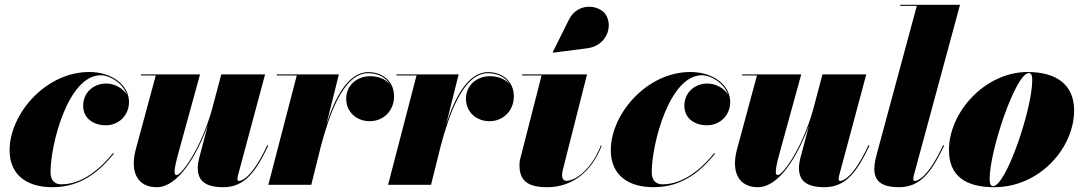

<svg xmlns="http://www.w3.org/2000/svg" viewBox="-20 -770 4518 800"><path d="M454.5 -129.5 451 -132C400 -69.5 325 -2 235.5 -2C209 -2 190.5 -17 190.5 -53C190.5 -167 263 -456.5 400 -456.5C437.5 -456.5 491.5 -424.5 508.5 -375.5C492 -403.5 455.5 -422 423 -422C368 -422 326.5 -382.5 326.5 -330C326.5 -275 371 -248 421 -248C475 -248 517.5 -289.5 517.5 -345C517.5 -414 448.5 -470 351.5 -470C170.5 -470 20 -295.5 20 -144C20 -45 87 10 198.5 10C324.5 10 400 -64 454.5 -129.5Z M813.5 -460H567.5V-455.5H629L544 -141C522 -49 555.5 10 633 10C720.5 10 798 -117.5 846 -248L809.5 -110C806.5 -98.5 804 -83 804 -70C804 -18.5 833.5 10 910.5 10C1001.5 10 1047 -57 1098 -163.5L1093.5 -165C1030 -27 985 -16 976 -16C971.5 -16 969.5 -19 969.5 -24C969.5 -28 969.5 -32.5 971.5 -39L1084.5 -460H902L862 -309.5C814 -143 734.5 -40.5 716 -40.5C705 -40.5 702 -55 723.5 -133Z M1216.5 -455.5 1098 0H1277L1317 -160.5C1349 -281.5 1408.5 -465 1514 -465C1554.5 -465 1588 -448 1605 -418C1587.5 -440.5 1556.5 -452.5 1522 -452.5C1468 -452.5 1422.5 -415 1422.5 -358.5C1422.5 -303.5 1465.5 -265 1520.5 -265C1578.5 -265 1622 -309.5 1622 -368.5C1622 -430.5 1575 -469.5 1514.5 -469.5C1430 -469.5 1375.5 -361 1340.5 -254L1392 -460H1133V-455.5Z M1715.5 -455.5 1597 0H1776L1816 -160.5C1848 -281.5 1907.5 -465 2013 -465C2053.5 -465 2087 -448 2104 -418C2086.5 -440.5 2055.5 -452.5 2021 -452.5C1967 -452.5 1921.5 -415 1921.5 -358.5C1921.5 -303.5 1964.5 -265 2019.5 -265C2077.5 -265 2121 -309.5 2121 -368.5C2121 -430.5 2074 -469.5 2013.5 -469.5C1929 -469.5 1874.5 -361 1839.5 -254L1891 -460H1632V-455.5Z M2428 -569C2508 -579.5 2536 -662.5 2503 -710.5C2476 -749.5 2388 -762.5 2350.5 -688L2283.5 -553.5L2285 -550.5ZM2487 -162.5 2483.5 -164C2449 -72.5 2382.5 -16.5 2339.5 -16.5C2327 -16.5 2322 -29 2322 -39.5C2322 -45 2323 -52 2324 -58L2426 -460H2155.5V-455.5H2236.5L2147 -105.5C2145 -99.5 2144.5 -88 2144.5 -81.5C2144.5 -13.5 2183.5 10 2260.5 10C2369.5 10 2447.5 -60.5 2487 -162.5Z M2959.5 -129.5 2956 -132C2905 -69.5 2830 -2 2740.5 -2C2714 -2 2695.5 -17 2695.5 -53C2695.5 -167 2768 -456.5 2905 -456.5C2942.5 -456.5 2996.5 -424.5 3013.5 -375.5C2997 -403.5 2960.5 -422 2928 -422C2873 -422 2831.5 -382.5 2831.5 -330C2831.5 -275 2876 -248 2926 -248C2980 -248 3022.5 -289.5 3022.5 -345C3022.5 -414 2953.5 -470 2856.5 -470C2675.5 -470 2525 -295.5 2525 -144C2525 -45 2592 10 2703.5 10C2829.5 10 2905 -64 2959.5 -129.5Z M3318.5 -460H3072.5V-455.5H3134L3049 -141C3027 -49 3060.5 10 3138 10C3225.5 10 3303 -117.5 3351 -248L3314.5 -110C3311.5 -98.5 3309 -83 3309 -70C3309 -18.5 3338.5 10 3415.5 10C3506.5 10 3552 -57 3603 -163.5L3598.5 -165C3535 -27 3490 -16 3481 -16C3476.5 -16 3474.5 -19 3474.5 -24C3474.5 -28 3474.5 -32.5 3476.5 -39L3589.5 -460H3407L3367 -309.5C3319 -143 3239.5 -40.5 3221 -40.5C3210 -40.5 3207 -55 3228.5 -133Z M3914 -163.5 3909.5 -165C3846 -27 3801 -16 3792 -16C3788 -16 3785.5 -19 3785.5 -24C3785.5 -28.5 3786 -33.5 3787.5 -39L3980 -750H3731V-745.5H3800L3633.5 -129C3630.5 -117.5 3623 -91.5 3623 -66.5C3623 -19 3649 10 3726 10C3817.5 10 3863 -57 3914 -163.5Z M4122.5 10C4313.5 10 4455.5 -155 4455.5 -310C4455.5 -420 4378 -470 4262 -470C4086 -470 3934 -304.5 3934 -144.5C3934 -34.5 4006.5 10 4122.5 10ZM4118 5.5C4107 5.5 4103.5 -5.5 4103.5 -24.5C4103.5 -143.5 4212.5 -465.5 4266.5 -465.5C4277.5 -465.5 4281 -454.5 4281 -435.5C4281 -316.5 4172 5.5 4118 5.5Z"/></svg>

Font: Bodoni* 36pt Fatface
Style: Italic
Weight: 900
Italic angle: -13°
Version: Version 2.3